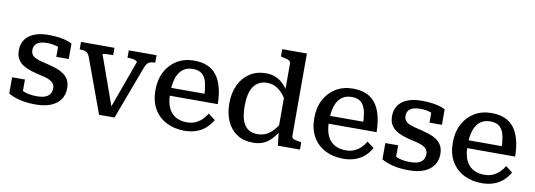

<svg xmlns="http://www.w3.org/2000/svg" viewBox="-59 -1132 4229 1519"><g transform="rotate(10 2055.5 -373.0)"><path d="M377 -138Q377 -161 365.5 -176Q354 -191 334.5 -200.5Q315 -210 290.5 -216Q266 -222 239 -228Q206 -236 174 -246.5Q142 -257 115.5 -274Q89 -291 73 -319Q57 -347 57 -389Q57 -439 82.5 -475Q108 -511 155 -529.5Q202 -548 268 -548Q320 -548 358.5 -542Q397 -536 422 -527.5Q447 -519 458 -512V-388H358V-489Q370 -490 377.5 -486.5Q385 -483 389 -477Q393 -471 394.5 -462.5Q396 -454 394 -444Q382 -457 363 -465.5Q344 -474 320.5 -478.5Q297 -483 268 -483Q213 -483 187.5 -463.5Q162 -444 162 -409Q162 -386 173 -371Q184 -356 204 -347Q224 -338 249.5 -331Q275 -324 304 -318Q336 -310 368.5 -299.5Q401 -289 427.5 -271.5Q454 -254 470 -226.5Q486 -199 486 -157Q486 -106 460.5 -68Q435 -30 384.5 -9Q334 12 259 12Q207 12 165.5 5Q124 -2 93.5 -13.5Q63 -25 42 -37V-168H145V-34Q128 -41 119 -49.5Q110 -58 106.5 -67Q103 -76 104 -84Q105 -92 109 -98Q124 -85 146 -75Q168 -65 196.5 -59.5Q225 -54 259 -54Q299 -54 324.5 -63Q350 -72 363.5 -91Q377 -110 377 -138Z M993 -458Q993 -463 982 -468.5Q971 -474 954.5 -476.5Q938 -479 919 -479H914V-538H1137V-478H1132Q1114 -478 1100 -474Q1086 -470 1075.5 -459.5Q1065 -449 1057 -428L895 5H771L610 -434Q603 -452 593 -461.5Q583 -471 568.5 -474.5Q554 -478 534 -478H530V-538H799V-479H794Q774 -479 756 -478.5Q738 -478 726.5 -476.5Q715 -475 715 -471L867 -45L850 -63Z M1295 -264Q1295 -208 1307 -168.5Q1319 -129 1342 -104.5Q1365 -80 1396 -68.5Q1427 -57 1465 -57Q1505 -57 1535 -71Q1565 -85 1587 -107Q1609 -129 1624 -155L1679 -113Q1659 -76 1627.5 -47.5Q1596 -19 1553 -3.5Q1510 12 1456 12Q1375 12 1311.5 -20.5Q1248 -53 1212 -115Q1176 -177 1176 -265Q1176 -350 1209.5 -413.5Q1243 -477 1302 -512.5Q1361 -548 1438 -548Q1499 -548 1544.5 -529Q1590 -510 1619.5 -471.5Q1649 -433 1664.5 -375.5Q1680 -318 1681 -241H1267V-304H1590L1565 -280Q1563 -336 1555.5 -375Q1548 -414 1533 -437Q1518 -460 1495 -470.5Q1472 -481 1439 -481Q1406 -481 1379.5 -468.5Q1353 -456 1334 -429.5Q1315 -403 1305 -362Q1295 -321 1295 -264Z M2306 -97Q2306 -77 2325.5 -70.5Q2345 -64 2378 -60L2384 -58V0H2206L2193 -119L2188 -116V-655Q2188 -669 2180.5 -676Q2173 -683 2157 -687.5Q2141 -692 2118 -697L2108 -699V-758H2306ZM2017 -548Q2062 -548 2097.5 -532Q2133 -516 2161.5 -486Q2190 -456 2213 -412L2210 -344Q2185 -389 2159 -417.5Q2133 -446 2103 -460.5Q2073 -475 2036 -475Q2001 -475 1974 -461Q1947 -447 1929 -420.5Q1911 -394 1902 -354.5Q1893 -315 1893 -264Q1893 -215 1901 -177Q1909 -139 1926 -113.5Q1943 -88 1968.5 -75Q1994 -62 2030 -62Q2068 -62 2098.5 -76Q2129 -90 2156.5 -120Q2184 -150 2211 -196L2213 -131Q2187 -86 2158 -54Q2129 -22 2092.5 -5.5Q2056 11 2007 11Q1932 11 1879 -23.5Q1826 -58 1798 -120Q1770 -182 1770 -264Q1770 -347 1799.5 -410.5Q1829 -474 1884.5 -511Q1940 -548 2017 -548Z M2571 -264Q2571 -208 2583 -168.5Q2595 -129 2618 -104.5Q2641 -80 2672 -68.5Q2703 -57 2741 -57Q2781 -57 2811 -71Q2841 -85 2863 -107Q2885 -129 2900 -155L2955 -113Q2935 -76 2903.5 -47.5Q2872 -19 2829 -3.5Q2786 12 2732 12Q2651 12 2587.5 -20.5Q2524 -53 2488 -115Q2452 -177 2452 -265Q2452 -350 2485.5 -413.5Q2519 -477 2578 -512.5Q2637 -548 2714 -548Q2775 -548 2820.5 -529Q2866 -510 2895.5 -471.5Q2925 -433 2940.5 -375.5Q2956 -318 2957 -241H2543V-304H2866L2841 -280Q2839 -336 2831.5 -375Q2824 -414 2809 -437Q2794 -460 2771 -470.5Q2748 -481 2715 -481Q2682 -481 2655.5 -468.5Q2629 -456 2610 -429.5Q2591 -403 2581 -362Q2571 -321 2571 -264Z M3375 -138Q3375 -161 3363.5 -176Q3352 -191 3332.5 -200.5Q3313 -210 3288.5 -216Q3264 -222 3237 -228Q3204 -236 3172 -246.5Q3140 -257 3113.5 -274Q3087 -291 3071 -319Q3055 -347 3055 -389Q3055 -439 3080.5 -475Q3106 -511 3153 -529.5Q3200 -548 3266 -548Q3318 -548 3356.5 -542Q3395 -536 3420 -527.5Q3445 -519 3456 -512V-388H3356V-489Q3368 -490 3375.5 -486.5Q3383 -483 3387 -477Q3391 -471 3392.5 -462.5Q3394 -454 3392 -444Q3380 -457 3361 -465.5Q3342 -474 3318.5 -478.5Q3295 -483 3266 -483Q3211 -483 3185.5 -463.5Q3160 -444 3160 -409Q3160 -386 3171 -371Q3182 -356 3202 -347Q3222 -338 3247.5 -331Q3273 -324 3302 -318Q3334 -310 3366.5 -299.5Q3399 -289 3425.5 -271.5Q3452 -254 3468 -226.5Q3484 -199 3484 -157Q3484 -106 3458.5 -68Q3433 -30 3382.5 -9Q3332 12 3257 12Q3205 12 3163.5 5Q3122 -2 3091.5 -13.5Q3061 -25 3040 -37V-168H3143V-34Q3126 -41 3117 -49.5Q3108 -58 3104.5 -67Q3101 -76 3102 -84Q3103 -92 3107 -98Q3122 -85 3144 -75Q3166 -65 3194.5 -59.5Q3223 -54 3257 -54Q3297 -54 3322.5 -63Q3348 -72 3361.5 -91Q3375 -110 3375 -138Z M3684 -264Q3684 -208 3696 -168.5Q3708 -129 3731 -104.5Q3754 -80 3785 -68.5Q3816 -57 3854 -57Q3894 -57 3924 -71Q3954 -85 3976 -107Q3998 -129 4013 -155L4068 -113Q4048 -76 4016.5 -47.5Q3985 -19 3942 -3.5Q3899 12 3845 12Q3764 12 3700.5 -20.5Q3637 -53 3601 -115Q3565 -177 3565 -265Q3565 -350 3598.5 -413.5Q3632 -477 3691 -512.5Q3750 -548 3827 -548Q3888 -548 3933.5 -529Q3979 -510 4008.5 -471.5Q4038 -433 4053.5 -375.5Q4069 -318 4070 -241H3656V-304H3979L3954 -280Q3952 -336 3944.5 -375Q3937 -414 3922 -437Q3907 -460 3884 -470.5Q3861 -481 3828 -481Q3795 -481 3768.5 -468.5Q3742 -456 3723 -429.5Q3704 -403 3694 -362Q3684 -321 3684 -264Z"/></g></svg>

Font: Roboto Serif 20pt Medium
Style: Regular
Weight: 500
Version: Version 1.008